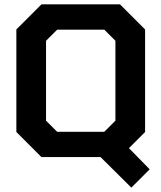

<svg xmlns="http://www.w3.org/2000/svg" viewBox="-20 -720 740 880"><path d="M666 56 582 140 441 0H170L55 -115V-585L170 -700H530L645 -585V-115L571 -41ZM458 -116 509 -167V-533L458 -584H242L191 -533V-167L242 -116Z"/></svg>

Font: Chakra Petch
Style: Bold
Weight: 700
Designer: Katatrad Aksorn Co.,Ltd.
Foundry: Cadson Demak Co.,Ltd.
Version: Version 1.000; ttfautohint (v1.6)